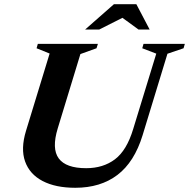

<svg xmlns="http://www.w3.org/2000/svg" viewBox="-20 -878 897 911"><path d="M254 -269Q224.5 -172.5 258.8 -126.2Q293 -80 389 -80Q469.5 -80 525.5 -122.2Q581.5 -164.5 612 -266L721.5 -623.5L655 -649L661 -670H857L851 -649L774.5 -623L656.5 -236Q617.5 -109 537.2 -48Q457 13 337 13Q243.5 13 182 -19.2Q120.5 -51.5 99 -112Q77.5 -172.5 103.5 -257.5L215.5 -624L153.5 -649L159.5 -670H444.5L438 -649L361.5 -621.5ZM384 -738 520.5 -858H627L690 -738H637L561 -793.5L451 -738Z"/></svg>

Font: Newsreader 16pt
Style: Bold Italic
Weight: 700
Italic angle: -17°
Designer: Hugues Gentile
Foundry: Production Type
Version: Version 1.003; ttfautohint (v1.8.3)